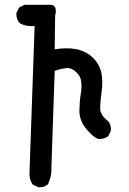

<svg xmlns="http://www.w3.org/2000/svg" viewBox="-20 -776 540 804"><path d="M138.2 7.3 118.7 -2.4 117.2 -3.4 116.2 -4.4Q101.6 -25.9 103.5 -53.2L125 -667Q89.8 -663.6 63.5 -678.7L62.5 -679.2L62 -679.7Q46.9 -697.3 48.8 -721.2V-722.2L49.3 -723.1L59.1 -742.7L60.1 -744.6L62 -745.6L81.5 -755.4L82.5 -755.9H84H185.1Q191.9 -756.3 196.8 -755.4Q220.7 -749.5 210.9 -710L209 -569.3Q257.8 -577.6 297.9 -570.3Q341.8 -562 370.6 -532.7Q379.9 -523.4 387 -512.7Q394 -502 398.7 -490.5Q403.3 -479 405.3 -466.8Q411.1 -430.7 405.3 -389.6Q403.3 -376.5 402.1 -364.5Q400.9 -352.5 400.1 -341.8Q399.4 -331.1 399.4 -321.3Q399.4 -294.9 432.1 -269H432.6L433.1 -268.6Q446.3 -252.9 444.3 -229V-228L443.8 -227.1L434.1 -207.5L433.1 -206.1L432.1 -205.1Q415 -192.4 391.1 -194.3H390.1L389.6 -194.8Q378.4 -199.2 366.5 -209.7Q354.5 -220.2 340.3 -237.3Q311.5 -272.5 312.5 -315.4Q313.5 -356.9 318.4 -382.8Q319.8 -391.1 320.6 -399.4Q321.3 -407.7 321.3 -416Q321.3 -424.3 320.3 -433.1Q317.9 -457 297.9 -475.1Q278.3 -493.2 256.8 -490.7Q252.4 -490.2 248 -489.5Q243.7 -488.8 238.8 -487.8Q233.9 -486.8 229 -485.6Q224.1 -484.4 219 -482.7Q213.9 -481 209 -479L195.3 -77.1Q197.3 -37.6 181.2 -5.4L180.7 -3.9L179.7 -3.4Q171.9 3.4 161.9 6.1Q151.9 8.8 140.1 7.8H139.2Z"/></svg>

Font: NaikaiFont
Style: SemiBold
Weight: 600
Version: Version 1.89